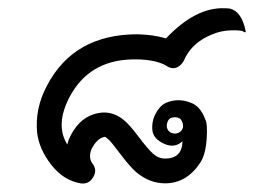

<svg xmlns="http://www.w3.org/2000/svg" viewBox="-20 -444 615 465"><path d="M403 -160Q390 -160 386 -149.5Q382 -139 385.5 -131.5Q389 -124 397 -121.5Q405 -119 412.5 -122.5Q420 -126 422.5 -133.5Q425 -141 420.5 -150.5Q416 -160 405 -160Q404 -160 403 -160ZM382 -351Q454 -427 524 -424Q532 -424 538 -423Q566 -415 575 -368Q576 -367 574.5 -366Q573 -365 568.5 -368Q564 -371 539.5 -370.5Q515 -370 492 -360Q449 -342 430 -307Q422 -287 409 -281Q396 -275 381 -286Q350 -302 296 -300Q195 -296 149 -210Q113 -142 143 -94Q145 -102 147 -107Q168 -155 207.5 -167.5Q247 -180 279 -154Q293 -143 315.5 -113Q338 -83 351 -71.5Q364 -60 380 -60Q421 -60 422 -102Q403 -84 377 -96Q351 -108 349 -129Q347 -150 357 -169Q367 -188 382 -195Q411 -207 440 -196Q465 -188 477 -155Q483 -145 480.5 -107.5Q478 -70 465 -50Q432 0 380 0Q342 0 310 -27Q294 -41 271.5 -71Q249 -101 242.5 -106.5Q236 -112 235 -112.5Q234 -113 228 -111Q214 -106 202 -84Q193 -62 204.5 -47Q216 -32 205.5 -14.5Q195 3 175 0Q134 -7 104.5 -44.5Q75 -82 70 -122Q64 -181 94 -237Q159 -361 313 -361Q352 -360 382 -351Z"/></svg>

Font: SOV_Station
Style: Book
Weight: 400
Version: Version 1.00